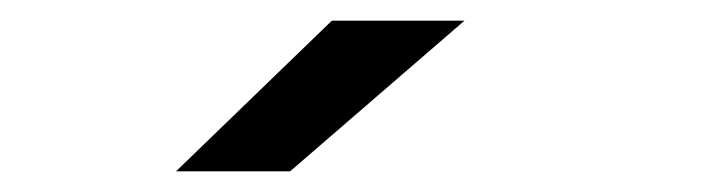

<svg xmlns="http://www.w3.org/2000/svg" viewBox="-20 -728 690 186"><path d="M261 -562H150.5L301.5 -708H430Z"/></svg>

Font: Trispace Medium
Style: Regular
Weight: 500
Designer: Tyler Finck
Foundry: Etcetera Type Company
Version: Version 1.210; ttfautohint (v1.8.3)